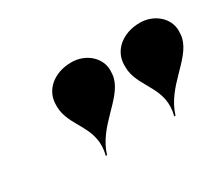

<svg xmlns="http://www.w3.org/2000/svg" viewBox="-70 -923 775 668"><g transform="rotate(-30 317.0 -589.0)"><path d="M631 -639C633 -646 634 -658 634 -669C634 -718 589 -760 530 -760C461 -760 410 -718 410 -659C410 -653 410 -643 411 -636C422 -561 497.5 -518 471.5 -418H476.5C506.5 -518 612 -564 631 -639ZM356 -639C358 -646 359 -658 359 -669C359 -718 314 -760 255 -760C186 -760 135 -718 135 -659C135 -653 135 -643 136 -636C147 -561 222.5 -518 196.5 -418H201.5C231.5 -518 337 -564 356 -639Z"/></g></svg>

Font: Bodoni* 36pt Fatface
Style: Italic
Weight: 900
Italic angle: -13°
Version: Version 2.3